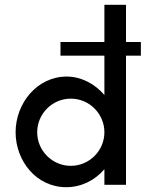

<svg xmlns="http://www.w3.org/2000/svg" viewBox="-20 -770 620 800"><path d="M275 -359C352 -359 415 -296 415 -219C415 -142 352 -79 275 -79C198 -79 135 -142 135 -219C135 -296 198 -359 275 -359ZM256 10C318 10 375 -18 415 -65V0H505V-538H567V-595H505V-750H415V-595H232V-538H415V-374C376 -420 319 -451 258 -451C134 -451 45 -339 45 -219C45 -100 131 10 256 10Z"/></svg>

Font: Glacial Indifference
Style: Medium
Weight: 500
Version: Version 1.001